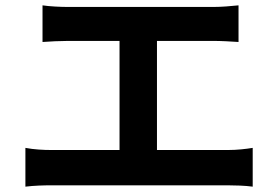

<svg xmlns="http://www.w3.org/2000/svg" viewBox="-20 -718 1040 718"><path d="M567 -157V-565H778C807 -565 842 -563 872 -561V-698C843 -695 808 -692 778 -692H234C206 -692 165 -694 139 -698V-561C164 -563 207 -565 234 -565H427V-157H173C142 -157 106 -159 75 -165V-20C108 -24 143 -25 173 -25H832C855 -25 897 -24 925 -20V-165C900 -161 868 -157 832 -157Z"/></svg>

Font: Noto Sans CJK KR Bold
Style: Regular
Weight: 700
Designer: Ryoko NISHIZUKA (kana & ideographs); Paul D. Hunt (Latin, Greek & Cyrillic); Wenlong ZHANG (bopomofo); Sandoll Communica
Foundry: Adobe Systems Incorporated
Version: Version 1.004;PS 1.004;hotconv 1.0.82;makeotf.lib2.5.63406